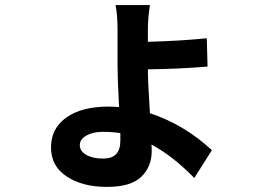

<svg xmlns="http://www.w3.org/2000/svg" viewBox="-20 -654 1040 753"><path d="M385 -32Q452 -32 452 -102V-132Q419 -137 382 -137Q345 -137 319 -122.5Q293 -108 293 -84.5Q293 -61 318.5 -46.5Q344 -32 385 -32ZM568 -634Q560 -583 560 -537V-490Q697 -494 791 -504L794 -393Q693 -384 560 -382Q560 -334 568 -210Q702 -166 811 -65L742 44Q657 -43 574 -87Q575 -77 575 -62Q575 0 534 39.5Q493 79 398.5 79Q304 79 242 38.5Q180 -2 180 -76Q180 -150 240 -193Q300 -236 407 -236Q421 -236 447 -234Q441 -346 441 -394V-535Q441 -598 433 -634Z"/></svg>

Font: Swei Fan Sans CJK TC
Style: Bold
Weight: 700
Version: Version 2.130